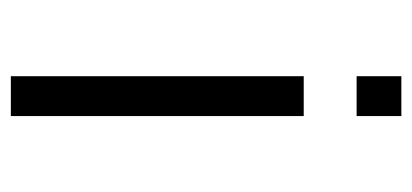

<svg xmlns="http://www.w3.org/2000/svg" viewBox="-223 -537 760 354"><g transform="rotate(-90 157.0 -360.0)"><path d="M193.5 -180H120V-720H193.5ZM193.5 0H120V-82.5H193.5Z"/></g></svg>

Font: CCSD_manrope
Style: Regular
Weight: 400
Designer: Mikhail Sharanda
Foundry: Mikhail Sharanda
Version: Version 4.503